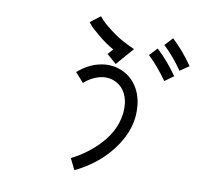

<svg xmlns="http://www.w3.org/2000/svg" viewBox="-94 -923 1187 1104"><g transform="rotate(10 500.0 -371.0)"><path d="M509.8 -644.5Q462.9 -670.9 421.9 -705.1Q380.9 -739.3 368.2 -752.9Q355.5 -766.6 348.6 -775.4L407.2 -820.3Q413.1 -812.5 426.8 -797.9Q440.4 -783.2 485.8 -748Q531.2 -712.9 584 -687.5L627 -667L538.1 -564.5L482.4 -613.3ZM377.9 12.7Q431.6 -13.7 478.5 -50.8Q525.4 -87.9 562.5 -134.3Q599.6 -180.7 617.7 -236.8Q635.7 -293 629.9 -349.6Q624 -393.6 602.1 -424.8Q580.1 -456.1 543.9 -469.7Q503.9 -485.4 458 -473.1Q412.1 -460.9 371.1 -424.8L322.3 -479.5Q380.9 -531.2 447.3 -545.9Q511.7 -560.5 570.3 -538.1Q625 -517.6 659.7 -469.7Q694.3 -421.9 702.1 -358.4Q718.8 -219.7 623 -92.8Q542 14.6 410.2 78.1ZM760.7 -694.3Q825.2 -634.8 881.8 -553.7L830.1 -516.6Q776.4 -592.8 717.8 -648.4ZM837.9 -767.6Q902.3 -708 959 -626L906.2 -589.8Q853.5 -666 794.9 -720.7Z"/></g></svg>

Font: irohakakuC Regular
Style: Regular
Weight: 400
Designer: [Source Han Sans]
Ryoko NISHIZUKA Ë•øÂ°öÊ∂ºÂ≠ê (kana & ideographs); Paul D. Hunt (Latin, Greek & Cyrillic); Wenlong ZHAN
Version: Version 1.001.20160904